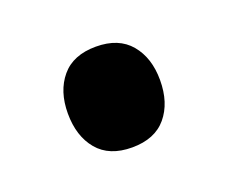

<svg xmlns="http://www.w3.org/2000/svg" viewBox="-47 -564 386 317"><g transform="rotate(-20 146.0 -405.5)"><path d="M222 -406Q222 -366 201.5 -341.5Q181 -317 141 -317Q101 -317 80.5 -341.5Q60 -366 60 -406Q60 -445 80.5 -469.5Q101 -494 141 -494Q181 -494 201.5 -469.5Q222 -445 222 -406Z"/></g></svg>

Font: Sinkin Sans 500 Medium
Style: 500 Medium
Weight: 500
Designer: Keith Bates
Foundry: K-Type
Version: Sinkin Sans (version 1.0)  by Keith Bates   •   © 2014   www